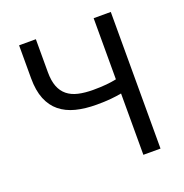

<svg xmlns="http://www.w3.org/2000/svg" viewBox="-131 -851 929 968"><g transform="rotate(-20 333.5 -366.5)"><path d="M165 -733V-556Q165 -510 177 -479Q189 -448 212.5 -429Q236 -410 270.5 -402Q305 -394 350 -394Q391 -394 421.5 -397Q452 -400 475 -405V-733H567V0H475V-329Q448 -324 416.5 -321Q385 -318 341 -318Q279 -318 230 -330.5Q181 -343 146.5 -371Q112 -399 93.5 -444.5Q75 -490 75 -556V-733Z"/></g></svg>

Font: Kinto Sans
Style: Regular
Weight: 400
Designer: Authors: Ryoko NISHIZUKA  (kana & ideographs); Paul D. Hunt (Latin, Greek & Cyrillic); Wenlong ZHANG  (bopomofo); Sandol
Foundry: Adobe Systems Incorporated, ookami Inc.
Version: Version 0.001